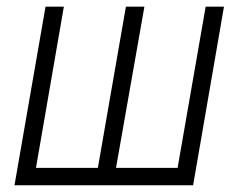

<svg xmlns="http://www.w3.org/2000/svg" viewBox="-20 -548 708 568"><path d="M114.7 -528.3H168.9L86.4 -51.3H269.5L352.5 -528.3H407.2L323.2 -51.3H505.4L588.4 -528.3H642.6L551.3 0H22.9Z"/></svg>

Font: Roboto Condensed Light
Style: Italic
Weight: 300
Italic angle: -12°
Designer: Christian Robertson
Foundry: Google
Version: Version 3.0; 2020